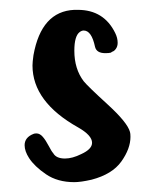

<svg xmlns="http://www.w3.org/2000/svg" viewBox="-20 -439 315 390"><path d="M205 -332Q201 -331 194 -331Q176 -331 173 -344Q166 -377 150 -377Q146 -377 142 -374Q131 -366 131 -336Q131 -299 150 -274Q158 -264 198.5 -227Q239 -190 244 -171Q245 -168 245 -161Q245 -137 226.5 -111Q208 -85 166 -74Q144 -69 131 -69Q97 -69 73.5 -85Q50 -101 39 -118Q30 -132 30 -144Q30 -160 48 -167Q50 -168 54 -168Q61 -168 67 -161Q73 -154 79 -142.5Q85 -131 88 -128Q94 -117 112 -117Q127 -117 145 -126Q167 -136 167 -149Q167 -164 139 -180Q46 -232 46 -306Q46 -313 48 -327Q64 -416 131 -419H138Q191 -419 214 -372Q219 -362 219 -352Q219 -345 215.5 -340Q212 -335 208 -334Z"/></svg>

Font: KleponIjo
Style: Ijo
Weight: 400
Designer: Aprian Dwi Nur Sembada & Aurellia CItra
Version: Version 001.000